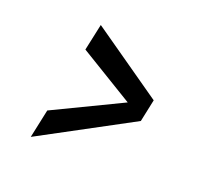

<svg xmlns="http://www.w3.org/2000/svg" viewBox="-90 -628 808 725"><g transform="rotate(20 314.0 -266.0)"><path d="M200.5 -509.5 485.5 -310.5 466.5 -220.5 96.5 -22 121 -137 396 -269.5 177.5 -402.5Z"/></g></svg>

Font: Epilogue SemiBold
Style: Italic
Weight: 600
Italic angle: -12°
Designer: Tyler Finck
Foundry: Etcetera Type Co
Version: Version 2.111; ttfautohint (v1.8.3)